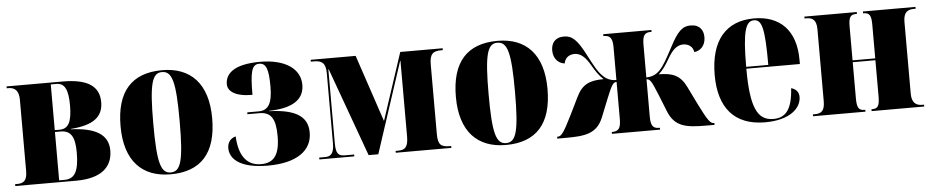

<svg xmlns="http://www.w3.org/2000/svg" viewBox="-37 -785 4987 1029"><g transform="rotate(-5 2457.0 -270.0)"><path d="M12 0H339C477 0 536 -58 536 -146C536 -235 462 -272 335 -277V-279C459 -288 510 -330 510 -408C510 -491 452 -536 315 -536H12V-526H21C53 -526 77 -510 77 -459V-75C77 -20 55 -10 21 -10H12ZM275 -280H249V-526H279C324 -526 342 -490 342 -404C342 -316 322 -280 275 -280ZM278 -10H249V-270H279C334 -270 356 -236 356 -151C356 -51 334 -10 278 -10Z M847 10C1010 10 1095 -82 1095 -270C1095 -458 1002 -550 850 -550C687 -550 602 -458 602 -270C602 -82 695 10 847 10ZM849 0C795 0 778 -58 778 -270C778 -482 795 -540 848 -540C903 -540 920 -482 920 -270C920 -58 903 0 849 0Z M1371 9C1526 9 1609 -51 1609 -148C1609 -225 1560 -276 1403 -281V-283C1548 -286 1592 -340 1592 -407C1592 -492 1513 -549 1377 -549C1230 -549 1189 -497 1189 -445C1189 -407 1228 -376 1321 -376C1321 -499 1331 -539 1371 -539C1407 -539 1421 -509 1421 -413C1421 -322 1399 -285 1346 -285H1285V-275H1349C1411 -275 1436 -239 1436 -145C1436 -45 1405 -2 1335 -2C1263 -2 1217 -51 1212 -162C1187 -156 1167 -136 1167 -103C1167 -47 1217 9 1371 9Z M1648 0H1836V-10H1788C1750 -10 1738 -23 1738 -82V-477H1740L1913 0H1965L2125 -488H2127V-82C2127 -23 2109 -10 2072 -10H2059V0H2358V-10H2351C2303 -10 2287 -23 2287 -82V-454C2287 -513 2306 -526 2351 -526H2358V-536H2130L2011 -175L1890 -536H1648V-526H1665C1705 -526 1728 -514 1728 -457V-79C1728 -23 1709 -10 1679 -10H1648Z M2651 10C2814 10 2899 -82 2899 -270C2899 -458 2806 -550 2654 -550C2491 -550 2406 -458 2406 -270C2406 -82 2499 10 2651 10ZM2653 0C2599 0 2582 -58 2582 -270C2582 -482 2599 -540 2652 -540C2707 -540 2724 -482 2724 -270C2724 -58 2707 0 2653 0Z M2928 0H2974C3081 0 3143 -9 3177 -95L3215 -190C3245 -264 3253 -275 3271 -275V-75C3271 -25 3258 -10 3224 -10H3222V0H3481V-10H3476C3443 -10 3432 -27 3432 -75V-275C3450 -275 3458 -264 3488 -190L3526 -95C3560 -9 3622 0 3729 0H3774V-10H3772C3753 -10 3740 -25 3693 -120L3647 -214C3616 -278 3576 -296 3500 -296C3525 -319 3539 -341 3558 -373C3585 -421 3611 -444 3644 -444C3673 -444 3696 -427 3700 -398C3731 -401 3761 -426 3761 -473C3761 -510 3742 -542 3692 -542C3649 -542 3622 -518 3579 -435C3549 -379 3528 -339 3504 -315C3485 -296 3464 -286 3432 -285V-460C3432 -511 3444 -526 3476 -526H3481V-536H3222V-526H3225C3258 -526 3271 -510 3271 -462V-285C3239 -286 3218 -296 3199 -315C3174 -339 3153 -379 3124 -435C3081 -518 3054 -542 3011 -542C2961 -542 2942 -510 2942 -473C2942 -426 2972 -401 3003 -398C3007 -427 3030 -444 3059 -444C3092 -444 3118 -421 3145 -373C3164 -341 3178 -319 3203 -296C3127 -296 3087 -278 3056 -214L3010 -120C2963 -25 2950 -10 2931 -10H2928Z M4046 10C4180 10 4241 -50 4241 -110C4241 -137 4224 -154 4200 -160C4193 -41 4154 -4 4091 -4C4005 -4 3970 -77 3970 -285H4258V-308C4258 -467 4173 -550 4034 -550C3884 -550 3798 -453 3798 -265C3798 -91 3879 10 4046 10ZM4089 -295H3970C3970 -488 3989 -540 4033 -540C4077 -540 4089 -488 4089 -295Z M4304 0H4586V-10H4582C4553 -10 4541 -22 4541 -75V-270H4663V-75C4663 -22 4652 -10 4622 -10H4619V0H4902V-10H4892C4858 -10 4836 -27 4836 -75V-461C4836 -512 4858 -526 4892 -526H4902V-536H4619V-526H4622C4652 -526 4663 -513 4663 -462V-280H4541V-461C4541 -512 4551 -526 4581 -526H4586V-536H4304V-526H4314C4347 -526 4368 -513 4368 -462V-75C4368 -22 4348 -10 4314 -10H4304Z"/></g></svg>

Font: Noto Serif Display Condensed Black
Style: Regular
Weight: 900
Width: 3
Designer: Monotype Design Team
Foundry: Monotype Imaging Inc.
Version: Version 2.009